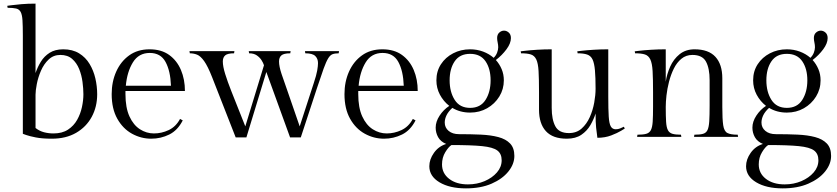

<svg xmlns="http://www.w3.org/2000/svg" viewBox="-20 -755 4619 1059"><path d="M329 -483Q380 -483 416 -461Q452 -439 474 -402.5Q496 -366 506 -322.5Q516 -279 516 -235Q516 -166 486 -110.5Q456 -55 400 -22.5Q344 10 266 10Q213 10 177.5 3Q142 -4 124 -10.5Q106 -17 106 -17V-558Q106 -612 104 -643Q102 -674 94 -689Q86 -704 69 -708Q52 -712 22 -712L20 -723Q20 -723 41.5 -726Q63 -729 98.5 -732Q134 -735 176 -735V-352Q187 -385 205.5 -415Q224 -445 254 -464Q284 -483 329 -483ZM275 -19Q323 -19 355 -40Q387 -61 405.5 -94Q424 -127 432 -164.5Q440 -202 440 -235Q440 -266 435 -303.5Q430 -341 416.5 -374.5Q403 -408 378 -430Q353 -452 313 -452Q275 -452 248.5 -427Q222 -402 206 -365Q190 -328 183 -291.5Q176 -255 176 -233V-49Q198 -32 223 -25.5Q248 -19 275 -19Z M1000 -253H672V-236Q672 -161 694 -113Q716 -65 752 -42Q788 -19 829 -19Q871 -19 910.5 -37.5Q950 -56 973 -99L988 -91Q960 -36 913.5 -13Q867 10 814 10Q758 10 708 -17.5Q658 -45 627 -100Q596 -155 596 -236Q596 -304 621 -360Q646 -416 692.5 -449.5Q739 -483 805 -483Q870 -483 913 -452Q956 -421 978 -369Q1000 -317 1000 -253ZM806 -463Q745 -463 713 -411Q681 -359 674 -282H923Q920 -364 893 -413.5Q866 -463 806 -463Z M1664 -461 1662 -473H1850L1848 -461Q1827 -461 1814 -456Q1801 -451 1790 -433Q1779 -415 1765 -376.5Q1751 -338 1729 -271L1639 3H1580L1449 -358L1339 3H1280L1150 -329Q1126 -390 1106 -418Q1086 -446 1067 -453.5Q1048 -461 1027 -461L1025 -473H1273L1271 -461Q1235 -461 1222 -449.5Q1209 -438 1209 -416Q1209 -389 1222 -347Q1235 -305 1256 -252L1333 -58L1436 -395Q1432 -408 1422.5 -423Q1413 -438 1396.5 -449.5Q1380 -461 1354 -461L1352 -473H1583L1581 -461Q1545 -461 1532 -449.5Q1519 -438 1519 -416Q1519 -389 1533 -347Q1547 -305 1566 -252L1633 -58L1711 -298Q1725 -340 1729.5 -365.5Q1734 -391 1734 -407Q1734 -431 1719 -446Q1704 -461 1664 -461Z M2284 -253H1956V-236Q1956 -161 1978 -113Q2000 -65 2036 -42Q2072 -19 2113 -19Q2155 -19 2194.5 -37.5Q2234 -56 2257 -99L2272 -91Q2244 -36 2197.5 -13Q2151 10 2098 10Q2042 10 1992 -17.5Q1942 -45 1911 -100Q1880 -155 1880 -236Q1880 -304 1905 -360Q1930 -416 1976.5 -449.5Q2023 -483 2089 -483Q2154 -483 2197 -452Q2240 -421 2262 -369Q2284 -317 2284 -253ZM2090 -463Q2029 -463 1997 -411Q1965 -359 1958 -282H2207Q2204 -364 2177 -413.5Q2150 -463 2090 -463Z M2759 -312Q2759 -263 2734 -222.5Q2709 -182 2667 -158Q2625 -134 2573 -134Q2518 -134 2475 -160Q2453 -140 2443 -119.5Q2433 -99 2433 -79Q2433 -51 2454.5 -33Q2476 -15 2512 -15Q2576 -15 2631.5 -12.5Q2687 -10 2728.5 1Q2770 12 2793.5 36.5Q2817 61 2817 105Q2817 150 2784 191Q2751 232 2691.5 258Q2632 284 2550 284Q2460 284 2404 250.5Q2348 217 2348 162Q2348 124 2373.5 88Q2399 52 2441 39Q2410 26 2396.5 1.5Q2383 -23 2383 -51Q2383 -84 2404.5 -117Q2426 -150 2458 -171Q2426 -196 2406.5 -232.5Q2387 -269 2387 -312Q2387 -362 2412 -400.5Q2437 -439 2479.5 -461Q2522 -483 2573 -483Q2611 -483 2644.5 -470.5Q2678 -458 2703 -436Q2716 -449 2722 -465Q2728 -481 2728 -494Q2728 -507 2725 -520.5Q2722 -534 2722 -545Q2722 -565 2734 -575.5Q2746 -586 2760 -586Q2774 -586 2786 -575.5Q2798 -565 2798 -545Q2798 -516 2773.5 -483Q2749 -450 2715 -424Q2735 -402 2747 -373.5Q2759 -345 2759 -312ZM2573 -160Q2630 -160 2658 -204Q2686 -248 2686 -312Q2686 -376 2658 -417Q2630 -458 2573 -458Q2516 -458 2488 -417Q2460 -376 2460 -312Q2460 -248 2488 -204Q2516 -160 2573 -160ZM2470 45Q2454 55 2436 84.5Q2418 114 2418 152Q2418 201 2457.5 231.5Q2497 262 2561 262Q2611 262 2653 244Q2695 226 2721 196Q2747 166 2747 129Q2747 93 2723 75Q2699 57 2639 51Q2579 45 2470 45Z M3265 -265Q3265 -328 3261.5 -367Q3258 -406 3248.5 -426.5Q3239 -447 3219 -454Q3199 -461 3166 -461L3164 -472Q3164 -472 3189.5 -475Q3215 -478 3254 -480.5Q3293 -483 3335 -483V-222Q3335 -151 3337.5 -112Q3340 -73 3349 -57.5Q3358 -42 3376 -42Q3389 -42 3400 -46.5Q3411 -51 3421 -56L3426 -46Q3426 -46 3405.5 -33.5Q3385 -21 3351 -8Q3317 5 3275 5Q3271 -21 3268 -50.5Q3265 -80 3265 -129Q3255 -97 3236.5 -65Q3218 -33 3186.5 -11.5Q3155 10 3106 10Q3029 10 2991 -31.5Q2953 -73 2953 -150V-247Q2953 -320 2950.5 -363Q2948 -406 2938 -427Q2928 -448 2908.5 -454.5Q2889 -461 2854 -461L2852 -472Q2852 -472 2877.5 -475Q2903 -478 2942 -480.5Q2981 -483 3023 -483V-160Q3023 -96 3043 -58.5Q3063 -21 3118 -21Q3160 -21 3188 -46Q3216 -71 3233 -109Q3250 -147 3257.5 -189Q3265 -231 3265 -265Z M3652 -483V-304Q3658 -346 3676.5 -387.5Q3695 -429 3728.5 -456Q3762 -483 3811 -483Q3888 -483 3926 -441.5Q3964 -400 3964 -323V-165Q3964 -97 3969 -64Q3974 -31 3992 -21.5Q4010 -12 4049 -12L4051 0H3808L3810 -12Q3841 -12 3858 -17Q3875 -22 3882.5 -38Q3890 -54 3892 -86.5Q3894 -119 3894 -174V-313Q3894 -378 3874 -415Q3854 -452 3799 -452Q3764 -452 3738.5 -431Q3713 -410 3696.5 -376.5Q3680 -343 3670 -304Q3660 -265 3656 -228.5Q3652 -192 3652 -165Q3652 -113 3654 -82.5Q3656 -52 3664 -37Q3672 -22 3689 -17Q3706 -12 3736 -12L3738 0H3494L3496 -12Q3527 -12 3544.5 -17Q3562 -22 3570 -37.5Q3578 -53 3580 -84Q3582 -115 3582 -167V-247Q3582 -320 3579.5 -363Q3577 -406 3567 -427Q3557 -448 3537.5 -454.5Q3518 -461 3483 -461L3481 -472Q3481 -472 3506.5 -475Q3532 -478 3571 -480.5Q3610 -483 3652 -483Z M4506 -312Q4506 -263 4481 -222.5Q4456 -182 4414 -158Q4372 -134 4320 -134Q4265 -134 4222 -160Q4200 -140 4190 -119.5Q4180 -99 4180 -79Q4180 -51 4201.5 -33Q4223 -15 4259 -15Q4323 -15 4378.5 -12.5Q4434 -10 4475.5 1Q4517 12 4540.5 36.5Q4564 61 4564 105Q4564 150 4531 191Q4498 232 4438.5 258Q4379 284 4297 284Q4207 284 4151 250.5Q4095 217 4095 162Q4095 124 4120.5 88Q4146 52 4188 39Q4157 26 4143.5 1.5Q4130 -23 4130 -51Q4130 -84 4151.5 -117Q4173 -150 4205 -171Q4173 -196 4153.5 -232.5Q4134 -269 4134 -312Q4134 -362 4159 -400.5Q4184 -439 4226.5 -461Q4269 -483 4320 -483Q4358 -483 4391.5 -470.5Q4425 -458 4450 -436Q4463 -449 4469 -465Q4475 -481 4475 -494Q4475 -507 4472 -520.5Q4469 -534 4469 -545Q4469 -565 4481 -575.5Q4493 -586 4507 -586Q4521 -586 4533 -575.5Q4545 -565 4545 -545Q4545 -516 4520.5 -483Q4496 -450 4462 -424Q4482 -402 4494 -373.5Q4506 -345 4506 -312ZM4320 -160Q4377 -160 4405 -204Q4433 -248 4433 -312Q4433 -376 4405 -417Q4377 -458 4320 -458Q4263 -458 4235 -417Q4207 -376 4207 -312Q4207 -248 4235 -204Q4263 -160 4320 -160ZM4217 45Q4201 55 4183 84.5Q4165 114 4165 152Q4165 201 4204.5 231.5Q4244 262 4308 262Q4358 262 4400 244Q4442 226 4468 196Q4494 166 4494 129Q4494 93 4470 75Q4446 57 4386 51Q4326 45 4217 45Z"/></svg>

Font: Gilda Display
Style: Regular
Weight: 400
Designer: Eduardo Rodriguez Tunni
Foundry: Eduardo Rodriguez Tunni
Version: Version 1.002; ttfautohint (v1.8.4.7-5d5b);gftools[0.9.22]